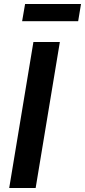

<svg xmlns="http://www.w3.org/2000/svg" viewBox="-20 -937 424 957"><path d="M278.3 -727.5 157.7 0H25.9L146.5 -727.5ZM383.8 -917 369.6 -831.5H90.3L105 -917Z"/></svg>

Font: Inter Semi Bold
Style: Italic
Weight: 600
Italic angle: -9.39999°
Designer: Rasmus Andersson
Foundry: rsms
Version: Version 4.000;git-3c8e0fc